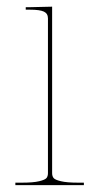

<svg xmlns="http://www.w3.org/2000/svg" viewBox="-20 -541 290 561"><path d="M132.3 -35.2Q132.3 -26.4 136.5 -21Q140.6 -15.6 158 -11.5Q175.3 -7.3 207.5 -7.3H225.1V0H24.9V-7.3H44.9Q77.1 -7.3 94.5 -11.5Q111.8 -15.6 116 -21Q120.1 -26.4 120.1 -35.2V-487.3Q120.1 -501.5 108.2 -507.1Q96.2 -512.7 67.4 -512.7H55.2V-520H67.4L132.3 -521.5Z"/></svg>

Font: ZnikomitNo24
Style: Thin
Weight: 300
Designer: gluk
Foundry: gluk
Version: Version 0.55